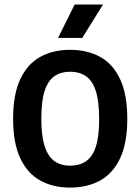

<svg xmlns="http://www.w3.org/2000/svg" viewBox="-20 -823 622 850"><path d="M290.5 7.5Q215.5 7.5 158.8 -23.5Q102 -54.5 70 -121.8Q38 -189 38 -297Q38 -405.5 70 -473Q102 -540.5 158.8 -571.5Q215.5 -602.5 290.5 -602.5Q366 -602.5 422.8 -571.5Q479.5 -540.5 511.5 -473Q543.5 -405.5 543.5 -297Q543.5 -189 511.5 -121.8Q479.5 -54.5 422.8 -23.5Q366 7.5 290.5 7.5ZM290.5 -89.5Q331 -89.5 359.8 -108.5Q388.5 -127.5 403.8 -172.5Q419 -217.5 419 -295Q419 -375 403.8 -421Q388.5 -467 359.8 -486.2Q331 -505.5 290.5 -505.5Q250.5 -505.5 222 -486.5Q193.5 -467.5 178.2 -422.5Q163 -377.5 163 -300Q163 -220 178.2 -174.2Q193.5 -128.5 222 -109Q250.5 -89.5 290.5 -89.5ZM237 -655 310.5 -803H436L344 -655Z"/></svg>

Font: Encode Sans SC Condensed SemiBold
Style: Regular
Weight: 600
Width: 3
Designer: Multiple Designers
Foundry: Impallari Type
Version: Version 3.002